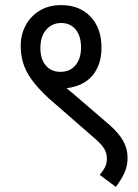

<svg xmlns="http://www.w3.org/2000/svg" viewBox="-20 -652 540 751"><path d="M61 -472Q61 -516 80 -552Q99 -588 134.5 -610Q170 -632 219 -632Q292 -632 334.5 -586.5Q377 -541 377 -466Q377 -399 342 -357Q307 -315 240 -307Q251 -298 264 -287.5Q277 -277 289 -266L410 -162Q446 -130 462.5 -99.5Q479 -69 479 -34Q479 -3 467 23.5Q455 50 433 79L370 32Q383 17 390.5 2.5Q398 -12 398 -32Q398 -52 389 -68Q380 -84 357 -105L170 -268Q126 -309 102.5 -342.5Q79 -376 70 -407.5Q61 -439 61 -472ZM138 -464Q138 -420 159.5 -395.5Q181 -371 216 -371Q254 -371 275.5 -397Q297 -423 297 -467Q297 -511 276 -536.5Q255 -562 219 -562Q184 -562 161 -536Q138 -510 138 -464Z"/></svg>

Font: Noto Sans SemiCondensed
Style: Regular
Weight: 400
Width: 4
Designer: Monotype Design Team
Foundry: Monotype Imaging Inc.
Version: Version 2.013; ttfautohint (v1.8.4.7-5d5b)